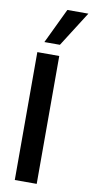

<svg xmlns="http://www.w3.org/2000/svg" viewBox="-104 -993 499 1035"><g transform="rotate(10 146.0 -476.0)"><path d="M57 0V-700H177V0ZM85 -760 177 -952H292L170 -760Z"/></g></svg>

Font: Host Grotesk Light SemiBold
Style: Regular
Weight: 600
Version: Version 1.003